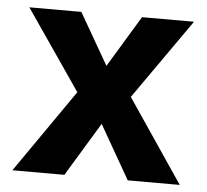

<svg xmlns="http://www.w3.org/2000/svg" viewBox="-44 -593 689 640"><g transform="rotate(5 300.0 -273.0)"><path d="M194 0 303 -180 406 0H580L392 -278L580 -546H406L302 -374L203 -546H29L213 -278L20 0Z"/></g></svg>

Font: Noto Sans Mono UI
Style: Bold
Weight: 700
Designer: Monotype Design team
Foundry: Monotype Imaging Inc.
Version: 1.000